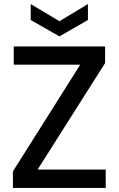

<svg xmlns="http://www.w3.org/2000/svg" viewBox="-20 -930 587 950"><path d="M44 0V-82L377 -610H48V-700H500V-618L166 -91H503V0ZM274 -750 132 -831V-910L274 -825L415 -910V-831Z"/></svg>

Font: Rethink Sans Medium
Style: Regular
Weight: 500
Designer: The Rethink Sans project authors (Hans Thiessen). DM Sans designed by Colophon Foundry.
Foundry: Rethink Communications LLC
Version: Version 1.001